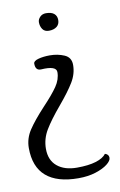

<svg xmlns="http://www.w3.org/2000/svg" viewBox="-91 -791 438 701"><g transform="rotate(-10 127.5 -440.0)"><path d="M170 -715Q170 -699 159 -690.5Q148 -682 130 -682Q114 -682 106.5 -693Q99 -704 99 -719Q99 -729 107.5 -738Q116 -747 130 -747Q150 -747 160 -738.5Q170 -730 170 -715ZM195 -544Q195 -511 176.5 -480.5Q158 -450 121 -406Q83 -361 63.5 -328.5Q44 -296 44 -259Q44 -217 71 -194.5Q98 -172 144 -172Q187 -172 214.5 -180.5Q242 -189 253 -204Q267 -200 267 -187Q267 -176 251 -163.5Q235 -151 207 -142Q179 -133 143 -133Q64 -133 23.5 -168Q-17 -203 -17 -273Q-17 -308 3 -338.5Q23 -369 63 -412Q99 -450 116.5 -475.5Q134 -501 134 -528Q134 -552 77 -548Q56 -547 56 -573Q56 -583 74.5 -588Q93 -593 117 -593Q146 -593 170.5 -582.5Q195 -572 195 -544Z"/></g></svg>

Font: Indie Flower
Style: Regular
Weight: 400
Designer: Kimberly Geswein
Foundry: Kimberly Geswein
Version: Version 2.000